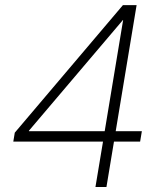

<svg xmlns="http://www.w3.org/2000/svg" viewBox="-20 -748 641 768"><path d="M33.2 -181.6 39.1 -217.3 471.7 -727.5H502.9L493.2 -668H471.7L95.7 -225.1V-223.1H547.4L540.5 -181.6ZM361.8 0 394 -193.4 396.5 -209.5 482.4 -727.5H526.4L405.8 0Z"/></svg>

Font: Inter 24pt ExtraLight
Style: Italic
Weight: 250
Italic angle: -9.3988°
Version: Version 4.001;git-66647c0bb